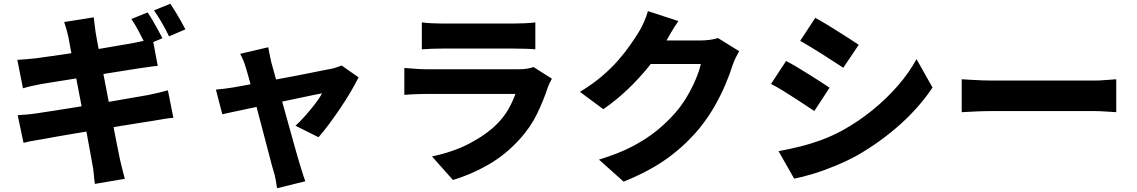

<svg xmlns="http://www.w3.org/2000/svg" viewBox="-20 -893 6040 1020"><path d="M764 -827Q777 -809 791.5 -783.5Q806 -758 820 -733Q834 -708 843 -690L755 -653Q739 -684 718.5 -723.5Q698 -763 678 -792ZM885 -873Q898 -854 913 -829Q928 -804 942 -779.5Q956 -755 965 -737L878 -700Q863 -732 840.5 -771Q818 -810 798 -838ZM343 -698Q338 -720 332.5 -739Q327 -758 321 -776L478 -801Q480 -786 482.5 -763Q485 -740 488 -721Q491 -706 497.5 -667.5Q504 -629 514.5 -575.5Q525 -522 537 -460Q549 -398 561 -334.5Q573 -271 584 -213.5Q595 -156 604 -111.5Q613 -67 618 -43Q623 -22 629.5 4.5Q636 31 643 57L484 84Q480 56 478 29.5Q476 3 471 -19Q467 -40 459.5 -82.5Q452 -125 441.5 -181Q431 -237 419 -299.5Q407 -362 395 -424.5Q383 -487 372.5 -542Q362 -597 354 -638Q346 -679 343 -698ZM72 -575Q97 -577 120.5 -578.5Q144 -580 168 -583Q189 -586 229 -591.5Q269 -597 320.5 -604.5Q372 -612 427.5 -620.5Q483 -629 535 -638Q587 -647 628 -654Q669 -661 691 -665Q716 -670 743.5 -676Q771 -682 791 -687L818 -543Q800 -542 771.5 -537.5Q743 -533 719 -530Q693 -526 649 -519Q605 -512 552 -503.5Q499 -495 444 -486Q389 -477 339 -469Q289 -461 251.5 -455Q214 -449 196 -446Q172 -441 150.5 -436.5Q129 -432 102 -424ZM74 -281Q95 -282 126.5 -285Q158 -288 182 -292Q209 -296 254 -303Q299 -310 355.5 -319Q412 -328 471.5 -337.5Q531 -347 587.5 -357Q644 -367 691 -375Q738 -383 766 -388Q795 -394 823 -400.5Q851 -407 872 -413L901 -267Q880 -266 850 -261Q820 -256 792 -251Q760 -246 712 -238.5Q664 -231 607 -221.5Q550 -212 490.5 -202.5Q431 -193 375.5 -183.5Q320 -174 276.5 -166.5Q233 -159 208 -154Q175 -149 148.5 -144Q122 -139 105 -134Z M1405 -642Q1408 -623 1412.5 -603Q1417 -583 1421 -563Q1430 -530 1443 -483.5Q1456 -437 1471 -382.5Q1486 -328 1501.5 -272.5Q1517 -217 1531 -166.5Q1545 -116 1556 -77Q1567 -38 1574 -16Q1577 -7 1582 9.5Q1587 26 1592.5 43Q1598 60 1602 70L1452 107Q1449 86 1444.5 61.5Q1440 37 1433 15Q1426 -7 1415.5 -48.5Q1405 -90 1391 -142Q1377 -194 1362.5 -250.5Q1348 -307 1333.5 -361Q1319 -415 1307 -460Q1295 -505 1286 -533Q1281 -552 1273 -571Q1265 -590 1256 -607ZM1885 -482Q1869 -450 1844 -407Q1819 -364 1788.5 -319Q1758 -274 1728 -233.5Q1698 -193 1672 -164L1550 -225Q1574 -247 1602 -278.5Q1630 -310 1654.5 -342Q1679 -374 1691 -397Q1679 -395 1649 -389Q1619 -383 1577.5 -374Q1536 -365 1487 -355Q1438 -345 1388.5 -334.5Q1339 -324 1293.5 -314.5Q1248 -305 1213.5 -297.5Q1179 -290 1161 -286L1127 -417Q1152 -419 1174 -422Q1196 -425 1222 -429Q1233 -431 1263.5 -436.5Q1294 -442 1336 -450Q1378 -458 1426 -467Q1474 -476 1523 -485Q1572 -494 1616 -503Q1660 -512 1693 -518.5Q1726 -525 1742 -528Q1756 -531 1770.5 -536Q1785 -541 1795 -545Z M2221 -774Q2242 -771 2273 -769.5Q2304 -768 2329 -768Q2348 -768 2387.5 -768Q2427 -768 2475 -768Q2523 -768 2571 -768Q2619 -768 2656.5 -768Q2694 -768 2711 -768Q2735 -768 2768.5 -769.5Q2802 -771 2824 -774V-631Q2803 -633 2770 -634Q2737 -635 2709 -635Q2693 -635 2655 -635Q2617 -635 2569 -635Q2521 -635 2473 -635Q2425 -635 2386.5 -635Q2348 -635 2329 -635Q2305 -635 2274.5 -634Q2244 -633 2221 -631ZM2912 -475Q2906 -465 2900 -452Q2894 -439 2891 -431Q2867 -358 2833 -288Q2799 -218 2743 -156Q2668 -72 2575 -18.5Q2482 35 2386 63L2275 -62Q2390 -86 2477.5 -132.5Q2565 -179 2621 -235Q2659 -274 2682 -315Q2705 -356 2718 -394Q2707 -394 2681.5 -394Q2656 -394 2620.5 -394Q2585 -394 2543.5 -394Q2502 -394 2459 -394Q2416 -394 2376.5 -394Q2337 -394 2304 -394Q2271 -394 2250 -394Q2231 -394 2196 -393Q2161 -392 2128 -389V-532Q2162 -529 2194 -527Q2226 -525 2250 -525Q2266 -525 2296 -525Q2326 -525 2365 -525Q2404 -525 2448 -525Q2492 -525 2536 -525Q2580 -525 2619.5 -525Q2659 -525 2689 -525Q2719 -525 2735 -525Q2762 -525 2782 -528.5Q2802 -532 2814 -537Z M3907 -621Q3898 -606 3888 -585.5Q3878 -565 3871 -544Q3858 -502 3834.5 -446Q3811 -390 3777 -330Q3743 -270 3697 -213Q3625 -125 3529.5 -55Q3434 15 3293 72L3162 -45Q3267 -77 3341 -116Q3415 -155 3469 -199Q3523 -243 3566 -292Q3599 -329 3627.5 -376.5Q3656 -424 3676 -471.5Q3696 -519 3703 -553H3375L3425 -678Q3439 -678 3468 -678Q3497 -678 3532.5 -678Q3568 -678 3603 -678Q3638 -678 3665 -678Q3692 -678 3701 -678Q3726 -678 3751.5 -681.5Q3777 -685 3794 -691ZM3584 -781Q3564 -753 3545.5 -721Q3527 -689 3518 -673Q3483 -611 3431.5 -546Q3380 -481 3317.5 -421Q3255 -361 3185 -313L3061 -405Q3127 -445 3177 -487.5Q3227 -530 3263.5 -572Q3300 -614 3327 -652.5Q3354 -691 3373 -722Q3386 -742 3400.5 -774.5Q3415 -807 3422 -834Z M4311 -798Q4336 -785 4367.5 -766Q4399 -747 4431 -726.5Q4463 -706 4492.5 -687.5Q4522 -669 4542 -655L4460 -533Q4438 -547 4409 -566Q4380 -585 4348.5 -605Q4317 -625 4286.5 -643.5Q4256 -662 4231 -676ZM4116 -90Q4172 -100 4230 -114.5Q4288 -129 4345 -150Q4402 -171 4457 -201Q4543 -249 4617 -309.5Q4691 -370 4750.5 -438.5Q4810 -507 4849 -579L4934 -428Q4864 -323 4760.5 -230.5Q4657 -138 4533 -67Q4482 -39 4421 -13.5Q4360 12 4301 30Q4242 48 4199 56ZM4156 -569Q4182 -556 4213.5 -537Q4245 -518 4277 -498Q4309 -478 4338 -459.5Q4367 -441 4387 -427L4306 -303Q4284 -318 4255 -337Q4226 -356 4194.5 -376.5Q4163 -397 4132.5 -415.5Q4102 -434 4076 -447Z M5089 -472Q5108 -471 5138 -469Q5168 -467 5199.5 -466Q5231 -465 5256 -465Q5284 -465 5321.5 -465Q5359 -465 5402.5 -465Q5446 -465 5491.5 -465Q5537 -465 5581.5 -465Q5626 -465 5666 -465Q5706 -465 5738 -465Q5770 -465 5790 -465Q5825 -465 5857 -468Q5889 -471 5910 -472V-297Q5892 -298 5856.5 -300.5Q5821 -303 5790 -303Q5770 -303 5737.5 -303Q5705 -303 5665 -303Q5625 -303 5580.5 -303Q5536 -303 5490.5 -303Q5445 -303 5402 -303Q5359 -303 5321 -303Q5283 -303 5256 -303Q5213 -303 5166 -301Q5119 -299 5089 -297Z"/></svg>

Font: Noto Sans SC ExtraBold
Style: Regular
Weight: 800
Designer: Ryoko NISHIZUKA 西塚涼子 (kana, bopomofo & ideographs); Paul D. Hunt (Latin, Greek & Cyrillic); Sandoll Communications 산돌커뮤니
Foundry: Adobe
Version: Version 2.004-H2;hotconv 1.0.118;makeotfexe 2.5.65603